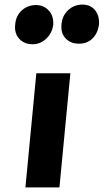

<svg xmlns="http://www.w3.org/2000/svg" viewBox="-20 -815 451 835"><path d="M90.5 0 138 -496.5H286L238.5 0ZM122 -622.5Q85.5 -622.5 63.8 -646.2Q42 -670 46 -707Q48.5 -745.5 74.2 -769.2Q100 -793 136.5 -793Q170.5 -793 192.2 -769.2Q214 -745.5 211.5 -707Q206.5 -670 180.5 -646.2Q154.5 -622.5 122 -622.5ZM323.5 -625Q287.5 -625 265.5 -647.8Q243.5 -670.5 247.5 -709Q250 -746 276 -770.5Q302 -795 338 -795Q374 -795 393.5 -770.5Q413 -746 410.5 -709Q405.5 -670.5 382.5 -647.8Q359.5 -625 323.5 -625Z"/></svg>

Font: Karla ExtraBold
Style: Italic
Weight: 800
Italic angle: -8°
Designer: Jonathan Pinhorn
Version: Version 2.004;gftools[0.9.33]